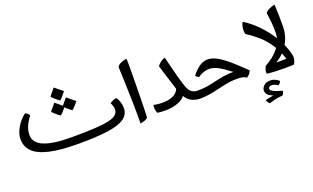

<svg xmlns="http://www.w3.org/2000/svg" viewBox="-83 -972 2698 1654"><g transform="rotate(-20 1265.5 -145.0)"><path d="M498.5 12.2Q330.1 12.2 228.8 -11.5Q127.4 -35.2 82 -81.5Q36.6 -127.9 36.6 -195.8Q36.6 -242.2 65.7 -295.4Q94.7 -348.6 147.5 -391.1Q158.7 -390.6 169.4 -381.1Q180.2 -371.6 185.5 -360.4Q150.9 -314.9 136.2 -277.1Q121.6 -239.3 121.6 -204.6Q121.6 -129.9 205.1 -95.5Q288.6 -61 459 -61Q585.4 -61 668.9 -65.9Q752.4 -70.8 800.8 -82Q849.1 -93.3 869.6 -112.8Q890.1 -132.3 890.1 -161.1Q890.1 -178.7 884 -195.1Q877.9 -211.4 873 -221.7Q884.8 -231.4 902.1 -238.3Q919.4 -245.1 935.1 -246.6Q946.8 -230 956.3 -201.4Q965.8 -172.9 965.8 -145.5Q965.8 -87.4 918.9 -52.7Q872.1 -18.1 769 -2.9Q666 12.2 498.5 12.2ZM471.7 -392.6Q445.8 -411.6 427 -428.5Q408.2 -445.3 404.8 -452.6L457.5 -516.6L530.8 -457.5Q483.4 -396 471.7 -392.6ZM432.1 -269.5Q405.8 -288.1 387.2 -305.2Q368.7 -322.3 365.2 -329.6L418.5 -392.1L491.2 -332.5Q468.3 -302.2 452.9 -286.6Q437.5 -271 432.1 -269.5ZM542 -277.8Q516.1 -296.9 497.1 -314Q478 -331.1 474.6 -337.9L527.8 -400.4L601.1 -340.8Q580.6 -313.5 564 -296.6Q547.4 -279.8 542 -277.8Z M1054.7 30.8Q1055.2 15.1 1055.4 -4.2Q1055.7 -23.4 1055.7 -44.9Q1055.7 -94.7 1054.4 -153.1Q1053.2 -211.4 1051.5 -269Q1049.8 -326.7 1048.1 -375.2Q1046.4 -423.8 1045.2 -455.1Q1043.9 -486.3 1043.9 -490.7Q1049.8 -504.9 1066.4 -514.4Q1083 -523.9 1101.6 -529.5Q1120.1 -535.2 1130.9 -536.6Q1131.8 -530.8 1132.6 -517.6Q1133.3 -504.4 1133.3 -491.9Q1133.3 -479.5 1133.3 -476.6Q1133.3 -452.1 1133.1 -406.5Q1132.8 -360.8 1132.1 -303.7Q1131.3 -246.6 1130.4 -188.2Q1129.4 -129.9 1128.2 -80.1Q1127 -30.3 1125 1Q1115.2 13.7 1094 21Q1072.8 28.3 1054.7 30.8Z M1611.3 4.9Q1565.4 4.9 1525.1 -18.6Q1484.9 -42 1460.4 -107.4L1502 -109.4Q1481 -50.3 1423.8 -25.9Q1366.7 -1.5 1295.9 -1.5Q1274.4 -1.5 1256.8 -2.9Q1239.3 -4.4 1223.1 -6.3Q1211.4 -30.3 1211.4 -60.5Q1211.4 -64.9 1211.9 -71.3Q1212.4 -77.6 1213.4 -82Q1231 -77.6 1252 -75.2Q1272.9 -72.8 1297.9 -72.8Q1348.6 -72.8 1388.4 -89.1Q1428.2 -105.5 1445.8 -145Q1435.5 -176.8 1428 -201.2Q1420.4 -225.6 1412.6 -250Q1404.8 -274.4 1395.3 -304.9Q1385.7 -335.4 1372.6 -378.9Q1385.3 -396.5 1403.1 -410.4Q1420.9 -424.3 1444.8 -431.6Q1469.7 -330.6 1488 -261Q1506.3 -191.4 1522 -146Q1539.6 -97.2 1563 -82.3Q1586.4 -67.4 1611.3 -67.4H1621.1V4.9Z M1601.6 4.9V-67.4H1612.8Q1666.5 -67.4 1707.5 -74.5Q1748.5 -81.5 1785.6 -90.6Q1822.8 -99.6 1863.8 -106.7Q1904.8 -113.8 1958 -113.8Q1895 -163.1 1851.1 -186.3Q1807.1 -209.5 1769.5 -209.5Q1745.6 -209.5 1720.2 -201.2Q1694.8 -192.9 1665.5 -173.3Q1656.2 -177.2 1649.9 -182.6Q1643.6 -188 1637.2 -195.3Q1711.4 -291 1784.2 -291Q1830.6 -291 1882.3 -259.3Q1934.1 -227.5 1988 -178.7Q2042 -129.9 2095.2 -78.1Q2081.1 -43 2052.2 -27.3Q2033.7 -39.1 2015.4 -43Q1997.1 -46.9 1962.4 -46.9Q1905.8 -46.9 1850.6 -34.4Q1795.4 -22 1738.3 -9.3Q1681.2 3.4 1618.7 4.9Q1615.2 4.9 1610.6 4.9Q1606 4.9 1601.6 4.9Z M2163.1 247.6Q2153.8 241.7 2146.5 230.2Q2139.2 218.8 2137.2 210Q2166.5 201.7 2211.9 195.3Q2179.2 181.6 2164.6 166Q2149.9 150.4 2149.9 128.9Q2149.9 105.5 2170.7 84.7Q2191.4 64 2230 64Q2253.9 64 2273.2 72.8Q2292.5 81.5 2309.6 96.7Q2307.1 107.4 2298.8 115.5Q2290.5 123.5 2282.7 127.4Q2253.4 106.4 2228.5 106.4Q2217.3 106.4 2208 112.1Q2198.7 117.7 2198.7 130.4Q2198.7 142.1 2219.5 154.3Q2240.2 166.5 2303.2 184.6Q2303.2 192.4 2298.3 204.1Q2293.5 215.8 2286.6 222.2Q2239.3 225.6 2206.5 234.6Q2173.8 243.7 2163.1 247.6Z M2388.2 7.8Q2353 7.8 2307.9 6.1Q2262.7 4.4 2223.1 0Q2220.7 -15.1 2225.3 -34.9Q2230 -54.7 2239.7 -68.4Q2318.4 -109.9 2367.4 -171.6Q2416.5 -233.4 2416.5 -310.1Q2416.5 -359.9 2412.4 -406.2Q2408.2 -452.6 2402.3 -493.2Q2409.7 -504.4 2426.5 -513.9Q2443.4 -523.4 2461.2 -529.5Q2479 -535.6 2489.7 -536.6Q2492.2 -493.7 2493.7 -439.5Q2495.1 -385.3 2494.1 -331.1Q2492.7 -250 2452.1 -180.7Q2411.6 -111.3 2334.5 -63Q2338.4 -63 2356 -63Q2373.5 -63 2397.7 -63.5Q2421.9 -64 2446.5 -64.9Q2471.2 -65.9 2489.3 -67.9Q2491.2 -48.3 2485.6 -27.3Q2480 -6.3 2467.8 5.9Q2457.5 6.3 2437.3 7.1Q2417 7.8 2388.2 7.8ZM2438 -22.5Q2412.6 -124 2368.9 -192.4Q2325.2 -260.7 2272.5 -306.4Q2219.7 -352.1 2167.5 -384.8Q2162.6 -401.4 2162.6 -419.9Q2162.6 -462.4 2181.6 -492.2Q2262.2 -441.4 2326.9 -369.1Q2391.6 -296.9 2433.6 -217.8Q2475.6 -138.7 2489.3 -67.4Q2486.8 -63 2477.5 -53Q2468.3 -43 2457.3 -33.9Q2446.3 -24.9 2438 -22.5Z"/></g></svg>

Font: Harmattan Medium
Style: Regular
Weight: 500
Designer: George W. Nuss III and SIL International
Foundry: SIL International
Version: Version 4.000